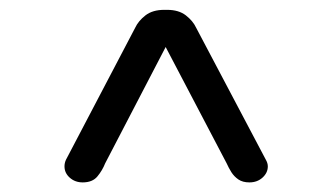

<svg xmlns="http://www.w3.org/2000/svg" viewBox="-20 -647 659 390"><path d="M313.5 -627H319.5Q343 -627 357.5 -615.8Q372 -604.5 378.5 -590.5L520 -322.5Q524 -315.5 524 -309Q524 -296 513.2 -286.2Q502.5 -276.5 486.5 -276.5Q473 -276.5 464.2 -282.5Q455.5 -288.5 450 -297.2Q444.5 -306 440.5 -315L316.5 -551.5L193.5 -315Q188 -301 178 -288.8Q168 -276.5 148 -276.5Q132.5 -276.5 121.8 -286Q111 -295.5 111 -309Q111 -316 114 -322.5L254.5 -590.5Q261 -604.5 275.5 -615.8Q290 -627 313.5 -627Z"/></svg>

Font: Sono Monospace
Style: Regular
Weight: 400
Designer: Tyler Finck
Foundry: Tyler Finck
Version: Version 2.112